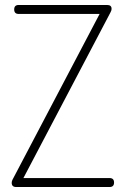

<svg xmlns="http://www.w3.org/2000/svg" viewBox="-20 -751 504 771"><path d="M420 0H45Q27 0 27 -17Q27 -23 30 -29L380 -695H55Q37 -695 37 -713Q37 -731 55 -731H410Q428 -731 428 -716Q428 -708 423 -700L74 -36H420Q438 -36 438 -18Q438 0 420 0Z"/></svg>

Font: Dosis
Style: ExtraLight
Weight: 250
Designer: Edgar Tolentino, Pablo Impallari, Igino Marini
Foundry: Edgar Tolentino, Pablo Impallari, Igino Marini
Version: Version 1.007